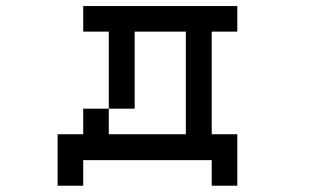

<svg xmlns="http://www.w3.org/2000/svg" viewBox="-20 -462 1040 623"><path d="M333 -26.4H583V-359.4H417V-109.4H333ZM167 -26.4H250V-109.4H333V-359.4H250V-442.4H750V-359.4H667V-26.4H750V140.6H667V57.6H250V140.6H167Z"/></svg>

Font: KH Dot kagurazaka 12
Style: Regular
Weight: 400
Designer: Original version for X68000 by Keitarou Hiraki (http://hp.vector.co.jp/authors/VA000874/) / TrueType conversion by Homem
Version: Version 1.00.20150527